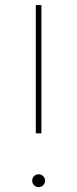

<svg xmlns="http://www.w3.org/2000/svg" viewBox="-20 -748 311 772"><path d="M124 -211.9V-727.5H146.5V-211.9ZM135.3 4.4Q124.5 4.4 116.9 -3.2Q109.4 -10.7 109.4 -21.5Q109.4 -32.2 116.9 -39.8Q124.5 -47.4 135.3 -47.4Q146 -47.4 153.6 -39.8Q161.1 -32.2 161.1 -21.5Q161.1 -10.7 153.6 -3.2Q146 4.4 135.3 4.4Z"/></svg>

Font: Inter Thin
Style: Regular
Weight: 250
Designer: Rasmus Andersson
Foundry: rsms
Version: Version 4.001;git-66647c0bb